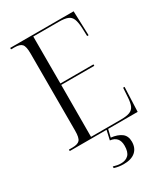

<svg xmlns="http://www.w3.org/2000/svg" viewBox="-226 -818 1010 1151"><g transform="rotate(-30 279.0 -242.0)"><path d="M39 0V-10H63Q100 -10 114 -25.5Q128 -41 128 -90V-625Q128 -673 114 -688.5Q100 -704 63 -704H39V-714H478L484 -545H474L472 -602Q470 -643 461 -665Q452 -687 430.5 -695.5Q409 -704 370 -704H193V-379H422V-369H193L192 -10H399Q439 -10 460.5 -18.5Q482 -27 491 -48Q500 -69 502 -107L506 -169H516L509 0ZM281 230Q247 230 216 220V209Q230 213 242.5 215.5Q255 218 269 218Q302 218 321 199Q340 180 340 136Q340 72 279 65L294 -1H305L292 53Q337 58 363.5 77.5Q390 97 390 137Q390 181 362 205.5Q334 230 281 230Z"/></g></svg>

Font: Noto Serif Display SemiCondensed Light
Style: Regular
Weight: 300
Width: 4
Designer: Monotype Design Team
Foundry: Monotype Imaging Inc.
Version: Version 2.009